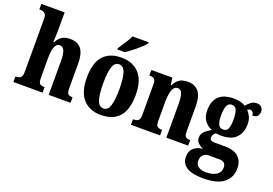

<svg xmlns="http://www.w3.org/2000/svg" viewBox="-129 -1145 2502 1759"><g transform="rotate(20 1122.0 -265.5)"><path d="M18 0V-54H22Q48 -54 66 -66Q84 -78 84 -123V-646Q84 -672 73.5 -685Q63 -698 49.5 -702Q36 -706 27 -706H14V-760H241V-593Q241 -557 239 -522Q237 -487 236 -470H243Q260 -504 290 -526.5Q320 -549 375 -549Q447 -549 482.5 -503.5Q518 -458 518 -356V-125Q518 -79 530.5 -66.5Q543 -54 573 -54H575V0H362V-327Q362 -391 349 -426.5Q336 -462 304 -462Q278 -462 264.5 -440Q251 -418 246 -383Q241 -348 241 -308L242 -119Q242 -77 256 -65.5Q270 -54 299 -54H302V0Z M872 10Q762 10 699 -59.5Q636 -129 636 -270Q636 -411 696.5 -480Q757 -549 875 -549Q985 -549 1048.5 -480Q1112 -411 1112 -270Q1112 10 872 10ZM874 -54Q918 -54 935.5 -109Q953 -164 953 -270Q953 -376 935 -430Q917 -484 873 -484Q830 -484 812.5 -430Q795 -376 795 -270Q795 -164 813 -109Q831 -54 874 -54ZM811 -619Q824 -640 841.5 -665.5Q859 -691 875 -717.5Q891 -744 901 -766H1058V-756Q1050 -743 1030 -723.5Q1010 -704 984 -682Q958 -660 931.5 -640Q905 -620 882 -606H811Z M1164 0V-54H1168Q1198 -54 1214.5 -66Q1231 -78 1231 -123V-417Q1231 -459 1216 -470.5Q1201 -482 1172 -482H1168V-536H1372L1383 -466H1388Q1407 -506 1437 -527.5Q1467 -549 1521 -549Q1591 -549 1627.5 -503.5Q1664 -458 1664 -356V-125Q1664 -79 1676.5 -66.5Q1689 -54 1718 -54H1722V0H1509V-327Q1509 -391 1497.5 -427Q1486 -463 1453 -463Q1428 -463 1413.5 -441Q1399 -419 1393 -383.5Q1387 -348 1387 -308V-119Q1387 -77 1401.5 -65.5Q1416 -54 1445 -54H1448V0Z M1952 235Q1737 235 1737 100Q1737 48 1770.5 17Q1804 -14 1859 -19Q1833 -30 1810.5 -49.5Q1788 -69 1788 -105Q1788 -138 1812.5 -162.5Q1837 -187 1876 -209Q1833 -225 1804 -263.5Q1775 -302 1775 -364Q1775 -453 1822.5 -501Q1870 -549 1973 -549Q2007 -549 2033 -542Q2059 -535 2083 -521Q2104 -545 2126.5 -562.5Q2149 -580 2183 -580Q2212 -580 2228 -562.5Q2244 -545 2244 -521Q2244 -496 2230 -478Q2216 -460 2179 -460Q2179 -483 2168 -493.5Q2157 -504 2147 -504Q2138 -504 2130.5 -500.5Q2123 -497 2117 -494Q2138 -473 2152.5 -442.5Q2167 -412 2167 -369Q2167 -289 2120.5 -239Q2074 -189 1973 -189Q1963 -189 1946.5 -190Q1930 -191 1922 -193Q1912 -187 1902.5 -173Q1893 -159 1893 -142Q1893 -124 1905 -116.5Q1917 -109 1934 -109H2038Q2129 -109 2173 -68.5Q2217 -28 2217 43Q2217 132 2152 183.5Q2087 235 1952 235ZM1971 -248Q2008 -248 2019.5 -280Q2031 -312 2031 -365Q2031 -419 2019.5 -454Q2008 -489 1971 -489Q1935 -489 1922.5 -453.5Q1910 -418 1910 -364Q1910 -313 1922.5 -280.5Q1935 -248 1971 -248ZM1955 174Q2024 174 2060.5 148.5Q2097 123 2097 79Q2097 20 2034 20H1926Q1911 20 1895 27Q1879 34 1867.5 51Q1856 68 1856 98Q1856 136 1884 155Q1912 174 1955 174Z"/></g></svg>

Font: Noto Serif Thai Condensed ExtraBold
Style: Regular
Weight: 800
Width: 3
Designer: Monotype Design Team
Foundry: Monotype Imaging Inc.
Version: Version 2.002; ttfautohint (v1.8.4.7-5d5b)